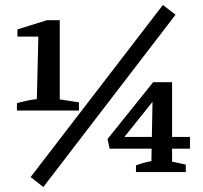

<svg xmlns="http://www.w3.org/2000/svg" viewBox="-20 -691 814 771"><path d="M48 -247V-277Q67 -282 87.5 -286.5Q108 -291 128 -293L134 -544H50V-573L169 -610H220V-292L297 -280V-247ZM154 60 103 20 634 -671 685 -632ZM526 0V-27Q542 -33 556.5 -37Q571 -41 588 -44L593 -312L610 -304L457 -113L444 -141H743V-94H420L412 -133L595 -361H671V-42L726 -30V0Z"/></svg>

Font: Piazzolla Thin
Style: Bold
Weight: 700
Version: Version 2.005